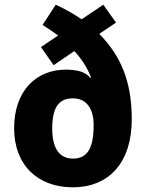

<svg xmlns="http://www.w3.org/2000/svg" viewBox="-20 -786 621 816"><path d="M217 -766 161 -680C185 -665 207 -650 227 -635L154 -586L208 -509L296 -569C328 -534 351 -498 367 -457L364 -455C345 -479 311 -490 259 -490C135 -490 40 -401 40 -241C40 -84 141 10 289 10C445 10 540 -97 540 -279C540 -444 491 -551 402 -642L473 -690L419 -766L327 -704C293 -727 256 -748 217 -766ZM290 -368C351 -368 378 -319 378 -255C378 -160 354 -112 290 -112C228 -112 202 -162 202 -240C202 -327 228 -368 290 -368Z"/></svg>

Font: Noto Sans Gujarati UI SemiCondensed ExtraBold
Style: Regular
Weight: 800
Width: 4
Designer: Jelle Bosma - Monotype Design Team, Universal Thirst
Foundry: Monotype Imaging Inc.
Version: Version 2.106